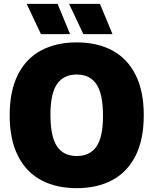

<svg xmlns="http://www.w3.org/2000/svg" viewBox="-20 -971 800 1001"><path d="M30.5 -370Q30.5 -497 73.5 -582Q116.5 -667 195 -708.5Q273.5 -750 380 -750Q486.5 -750 565 -708.2Q643.5 -666.5 686.5 -581.5Q729.5 -496.5 729.5 -370Q729.5 -243.5 686.5 -158.5Q643.5 -73.5 565 -31.8Q486.5 10 380 10Q273.5 10 195.2 -31.5Q117 -73 73.8 -158Q30.5 -243 30.5 -370ZM517 -366Q517 -481 482.8 -531.8Q448.5 -582.5 380 -582.5Q312 -582.5 277.5 -533Q243 -483.5 243 -374Q243 -258.5 277.2 -208Q311.5 -157.5 380 -157.5Q448.5 -157.5 482.8 -207Q517 -256.5 517 -366ZM193.5 -793 119 -951H280L345.5 -793ZM414.5 -793 340 -951H501L566.5 -793Z"/></svg>

Font: Encode Sans SemiCondensed Black
Style: Regular
Weight: 900
Width: 4
Designer: Multiple Designers
Foundry: Impallari Type
Version: Version 2.000